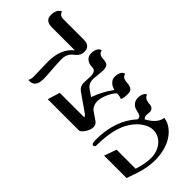

<svg xmlns="http://www.w3.org/2000/svg" viewBox="-19 -1018 1476 1476"><g transform="rotate(45 719.0 -280.0)"><path d="M331.1 -291Q331.1 -256.8 336.4 -188.5Q341.8 -120.1 341.8 -85Q341.8 1 273.9 1H263.2Q275.4 -17.1 274.9 -48.8Q274.9 -82 272.9 -133.5Q271 -185.1 271 -207Q271 -346.2 356 -413.1H107.9Q32.7 -413.1 33.2 -474.1Q33.2 -495.1 37.6 -510.5Q42 -525.9 48.1 -533.9Q54.2 -542 60.1 -546.9Q65.9 -551.8 70.3 -553.2L75.2 -554.2Q84 -520 124 -520H346.2Q416 -520 416 -458Q416 -435.1 407 -419.4Q397.9 -403.8 386 -393.8Q374 -383.8 361.6 -372.8Q349.1 -361.8 340.1 -341.3Q331.1 -320.8 331.1 -291Z M781.7 -189.5 853 -140.1Q875 -124 875 -97.2Q875 -67.4 854 -35.6Q833 -3.9 815.9 0H474.1L504.9 -100.1H771Q771 -108.9 755.9 -122.1L609.9 -224.1Q580.1 -247.1 580.1 -285.2L583 -356.9Q583 -416 543 -416Q504.9 -416 482.4 -435.1Q460 -454.1 460 -485.1Q460 -516.1 470.5 -534.7Q481 -553.2 491.7 -556.2L502 -559.1Q507.8 -523.9 550.8 -521Q589.8 -519 604.5 -507.1Q619.1 -495.1 619.1 -454.1Q619.1 -441.9 615 -406Q610.8 -370.1 610.8 -357.9Q610.8 -312 638.2 -289.1L698.2 -247.1Q733.9 -343.3 786.1 -413.1Q755.4 -419.9 735.6 -439.9Q715.8 -460 715.8 -484.9Q715.8 -517.1 726.3 -535.6Q736.8 -554.2 747.6 -556.6L757.8 -559.1Q761.7 -523.9 814.9 -521Q831.1 -520 840.6 -517.6Q850.1 -515.1 861.1 -509.5Q872.1 -503.9 877 -491.9Q881.8 -480 881.8 -461.9Q881.8 -416 870.1 -398.9Q849.1 -408.7 818.8 -409.2Q793.9 -385.3 773.9 -339.1Q753.9 -293 753.9 -261.2Q753.9 -216.8 781.7 -189.5Z M1209 -533.2Q1267.1 -523.4 1309.1 -480.7Q1351.1 -438 1370.6 -378.4Q1390.1 -318.8 1390.1 -252Q1390.1 -172.9 1359.9 -83L1331.1 0H1086.9L1123 -100.1H1330.1Q1356 -183.1 1356 -241.2Q1356 -311 1315.9 -359.1Q1275.9 -407.2 1213.9 -407.2Q1174.8 -407.2 1131.8 -378.7Q1088.9 -350.1 1057.1 -301.8Q990.2 -202.6 989.7 -8.8Q989.7 -4.9 983.9 0Q978 4.9 972.2 4.9Q955.1 4.9 955.1 -42Q955.1 -252 1072.8 -380.9Q1072.8 -399.9 1062.3 -408Q1051.8 -416 1018.1 -422.9Q988.3 -429.7 972.2 -450Q956.1 -470.2 956.1 -497.1Q956.1 -524.9 964.6 -542Q973.1 -559.1 981.4 -562L989.7 -564.9Q997.6 -532.7 1043.9 -527.8Q1060.1 -526.9 1070.1 -524.4Q1080.1 -522 1089.6 -512Q1099.1 -502 1099.1 -484.9Q1099.1 -476.1 1097.7 -467.5Q1096.2 -459 1096.2 -453.1Q1096.2 -428.2 1111.8 -418Q1202.1 -467.3 1209 -533.2Z"/></g></svg>

Font: Linux Libertine
Style: Regular
Weight: 400
Designer: Philipp H. Poll
Foundry: Philipp H. Poll
Version: Version 5.3.0 ; ttfautohint (v0.9)